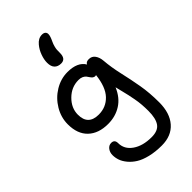

<svg xmlns="http://www.w3.org/2000/svg" viewBox="-308 -901 1230 1230"><g transform="rotate(-45 307.0 -286.0)"><path d="M296.9 -590.8Q268.1 -590.8 252 -607.4Q235.8 -624 235.8 -658.2Q235.8 -686.5 247.6 -719.2Q259.3 -752 280.8 -777.8Q306.6 -809.1 339.8 -809.1Q355.5 -809.1 363.8 -801.8Q372.1 -794.4 372.1 -782.2Q372.1 -763.7 356 -731Q348.1 -714.4 344 -698.2Q339.8 -682.1 339.4 -672.4Q338.9 -662.6 338.9 -644Q338.9 -590.8 296.9 -590.8ZM380.9 236.8Q323.2 236.8 276.4 225.3Q229.5 213.9 200 195.3Q170.4 176.8 150.4 152.6Q130.4 128.4 122.1 104.7Q113.8 81.1 113.8 57.1Q113.8 31.2 127.9 13.2Q142.1 -4.9 163.1 -4.9Q193.8 -4.9 193.8 27.8Q193.8 83.5 243.7 118.2Q293.5 152.8 373 152.8Q430.7 152.8 453.9 119.9Q477.1 86.9 477.1 19Q477.1 -10.7 474.9 -38.8Q472.7 -66.9 467.3 -95.5Q461.9 -124 458 -142.1Q454.1 -160.2 446 -192.1Q438 -224.1 435.1 -236.8Q406.7 -169.9 354.7 -137Q302.7 -104 235.8 -104Q149.4 -104 100.1 -150.9Q50.8 -197.8 50.8 -285.2Q50.8 -347.2 83.7 -402.6Q116.7 -458 171.1 -491Q225.6 -523.9 286.1 -523.9Q377 -523.9 409.2 -469.2Q416 -485.8 440.9 -485.8Q468.3 -485.8 483.4 -464.6Q498.5 -443.4 501 -412.1Q506.3 -346.7 522.9 -274.4Q539.6 -202.1 552.2 -129.6Q564.9 -57.1 564.9 28.8Q564.9 126.5 516.6 181.6Q468.3 236.8 380.9 236.8ZM140.1 -283.2Q140.1 -189 235.8 -189Q302.2 -189 346.7 -235.6Q391.1 -282.2 401.9 -380.9Q397.9 -378.9 395 -378.9Q384.3 -378.9 376.7 -385Q369.1 -391.1 363.8 -399.7Q358.4 -408.2 351.6 -417Q344.7 -425.8 331.8 -431.9Q318.8 -438 299.8 -438Q235.8 -438 188 -390.6Q140.1 -343.3 140.1 -283.2Z"/></g></svg>

Font: Shantell Sans Bouncy
Style: Regular
Weight: 400
Designer: Stephen Nixon, Anya Danilova, Shantell Martin
Foundry: Arrow Type
Version: Version 1.006;[9816181b4]